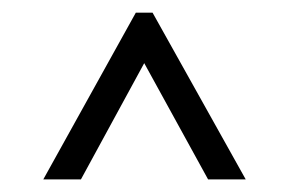

<svg xmlns="http://www.w3.org/2000/svg" viewBox="-20 -725 453 301"><path d="M219.2 -705.1 365.2 -443.8H306.2L206.1 -626L106.9 -443.8H47.9L192.9 -705.1Z"/></svg>

Font: Ortica Angular Bold
Style: Regular
Weight: 700
Designer: Benedetta Bovani
Foundry: Collletttivo
Version: Version 2.000;Glyphs 3.1.2 (3151)